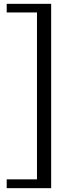

<svg xmlns="http://www.w3.org/2000/svg" viewBox="-20 -770 364 1002"><path d="M15 -750H247V212H15V166H173V-705H15Z"/></svg>

Font: Afta sans
Style: Regular
Weight: 400
Designer: par.qink
Foundry: Oriol Esparraguera Font
Version: Version 1.000